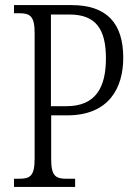

<svg xmlns="http://www.w3.org/2000/svg" viewBox="-20 -734 538 754"><path d="M35 0H275V-32H243C200 -32 181 -41 181 -108V-281H244C408 -281 464 -389 464 -507C464 -641 401 -714 261 -714H35V-682H55C97 -682 116 -672 116 -605V-111C116 -42 98 -32 54 -32H35ZM241 -317H180V-677H253C356 -677 396 -620 396 -505C396 -392 357 -317 241 -317Z"/></svg>

Font: Noto Serif Myanmar Condensed Light
Style: Regular
Weight: 300
Width: 3
Designer: Ben Mitchell and the Monotype Design Team
Foundry: Monotype Imaging Inc.
Version: Version 2.106